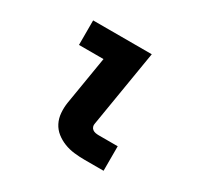

<svg xmlns="http://www.w3.org/2000/svg" viewBox="-120 -672 839 814"><g transform="rotate(30 300.0 -265.0)"><path d="M382 0Q356 0 330.5 -3Q305 -6 282 -15Q259 -24 240 -39Q221 -54 210 -75.5Q199 -97 197 -123Q195 -149 199 -174L238 -410H118V-530H405L343 -155Q341 -147 343.5 -139.5Q346 -132 352 -127.5Q358 -123 366 -121.5Q374 -120 382 -120H475V0Z"/></g></svg>

Font: Iosevka Curly Slab HvEx
Style: Italic
Weight: 900
Width: 7
Italic angle: -9°
Monospace: yes
Designer: Belleve Invis
Foundry: Belleve Invis
Version: Version 11.1.0; ttfautohint (v1.8.3)